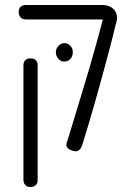

<svg xmlns="http://www.w3.org/2000/svg" viewBox="-20 -600 532 770"><path d="M273 5Q256 0 250 -8Q244 -16 247 -26Q257 -56 271.5 -105Q286 -154 304 -212Q322 -270 339.5 -330Q357 -390 371.5 -443.5Q386 -497 396 -535L444 -502Q435 -463 421 -409.5Q407 -356 391 -298Q375 -240 359.5 -185Q344 -130 330.5 -86Q317 -42 310 -19Q307 -9 301.5 -2.5Q296 4 289.5 6Q283 8 273 5ZM102 150Q93 150 87 146.5Q81 143 77.5 136.5Q74 130 74 121V-338Q74 -347 77.5 -353.5Q81 -360 87.5 -363Q94 -366 103 -366Q112 -366 118.5 -362.5Q125 -359 128 -353Q131 -347 131 -337V122Q131 131 127.5 137Q124 143 118 146.5Q112 150 102 150ZM444 -502 406 -522H290H85Q75 -522 68.5 -525.5Q62 -529 58.5 -536Q55 -543 55 -552Q55 -562 58.5 -568Q62 -574 68.5 -577Q75 -580 84 -580H388Q414 -580 429 -569Q444 -558 448 -540.5Q452 -523 444 -502ZM238 -353Q224 -353 214 -364Q204 -375 204 -391Q204 -405 214.5 -416Q225 -427 238 -427Q252 -427 262 -416.5Q272 -406 272 -391Q272 -375 262.5 -364Q253 -353 238 -353Z"/></svg>

Font: Fredoka SemiCondensed Light
Style: Regular
Weight: 300
Width: 4
Designer: Ben Nathan
Foundry: Milena B. Brandão, Ben Nathan
Version: Version 2.001